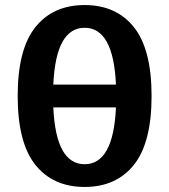

<svg xmlns="http://www.w3.org/2000/svg" viewBox="-20 -730 670 760"><path d="M120 -622.5Q190 -710 315 -710Q440 -710 510 -622.5Q580 -535 580 -350Q580 -165 510 -77.5Q440 10 315 10Q190 10 120 -77.5Q50 -165 50 -350Q50 -535 120 -622.5ZM191 -395H439Q429 -620 315 -620Q201 -620 191 -395ZM439 -305H191Q201 -80 315 -80Q429 -80 439 -305Z"/></svg>

Font: Scada
Style: Bold
Weight: 700
Designer: Jovanny Lemonad
Foundry: Jovanny Lemonad
Version: Version 4.100;PS 004.100;hotconv 1.0.88;makeotf.lib2.5.64775